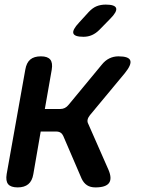

<svg xmlns="http://www.w3.org/2000/svg" viewBox="-20 -805 640 835"><path d="M57 10Q27 10 15.5 -4Q4 -18 9 -48L90 -502Q95 -532 111.5 -546Q128 -560 158 -560Q187 -560 198.5 -546Q210 -532 205 -502L175 -331H242Q253 -331 262 -335.5Q271 -340 279 -350L422 -523Q437 -542 455.5 -551Q474 -560 495 -560Q540 -560 546.5 -542Q553 -524 523 -487L371 -304Q363 -294 361 -284.5Q359 -275 364 -266L452 -66Q468 -28 454 -9Q440 10 395 10Q373 10 358.5 0.5Q344 -9 335 -28L255 -214Q251 -223 243.5 -228Q236 -233 224 -233H157L125 -48Q120 -18 103 -4Q86 10 57 10ZM343 -645Q304 -645 299 -660Q294 -675 324 -707L366 -753Q383 -771 400.5 -778Q418 -785 440 -785Q480 -785 485 -769.5Q490 -754 459 -723L412 -675Q397 -660 380 -652.5Q363 -645 343 -645Z"/></svg>

Font: Maple Mono SemiBold
Style: Italic
Weight: 600
Italic angle: -10°
Monospace: yes
Designer: subframe7536
Version: Version 7.000